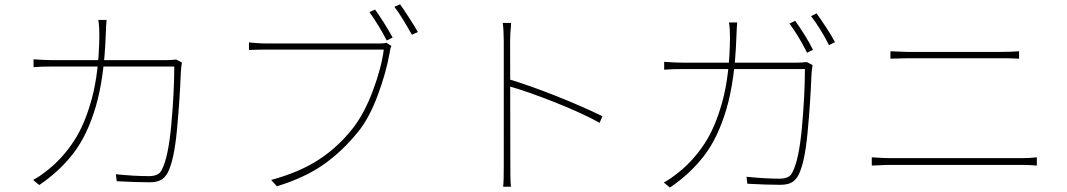

<svg xmlns="http://www.w3.org/2000/svg" viewBox="-20 -845 4923 886"><path d="M467.8 -681.6Q460.9 -485.4 421.9 -353Q382.8 -220.7 318.4 -137.2Q253.9 -53.7 161.1 8.8L132.8 -14.6Q160.2 -28.3 204.1 -63.5Q269.5 -116.2 320.3 -192.9Q371.1 -269.5 403.8 -390.1Q436.5 -510.7 438.5 -680.7Q438.5 -698.2 437.5 -717.8Q436.5 -737.3 433.6 -752.9H471.7Q469.7 -734.4 467.8 -681.6ZM814.5 -512.7Q809.6 -382.8 796.4 -243.7Q783.2 -104.5 753.9 -47.9Q740.2 -23.4 721.2 -13.7Q702.1 -3.9 669.9 -3.9Q608.4 -3.9 518.6 -8.8L514.6 -41Q599.6 -32.2 668 -32.2Q688.5 -32.2 703.6 -38.6Q718.8 -44.9 726.6 -61.5Q756.8 -119.1 770.5 -270Q784.2 -420.9 784.2 -538.1H231.4Q163.1 -538.1 134.8 -535.2V-571.3Q189.5 -567.4 230.5 -567.4H743.2Q763.7 -567.4 793 -570.3L819.3 -556.6Q816.4 -537.1 814.5 -512.7Z M1792 -671.9 1764.6 -658.2Q1750 -687.5 1726.1 -726.6Q1702.1 -765.6 1684.6 -789.1L1710.9 -800.8Q1727.5 -778.3 1752 -739.3Q1776.4 -700.2 1792 -671.9ZM1908.2 -697.3 1880.9 -684.6Q1828.1 -778.3 1799.8 -813.5L1826.2 -825.2Q1842.8 -801.8 1867.2 -764.2Q1891.6 -726.6 1908.2 -697.3ZM1779.3 -608.4 1778.3 -602.5Q1761.7 -508.8 1723.1 -405.3Q1684.6 -301.8 1633.8 -238.3Q1560.5 -147.5 1474.1 -86.4Q1387.7 -25.4 1257.8 14.6L1231.4 -14.6Q1364.3 -50.8 1453.6 -109.9Q1543 -168.9 1610.4 -255.9Q1662.1 -323.2 1701.2 -427.7Q1740.2 -532.2 1751 -616.2H1207Q1177.7 -616.2 1128.9 -614.3V-649.4Q1147.5 -647.5 1166.5 -646Q1185.5 -644.5 1208 -644.5H1735.4Q1752.9 -644.5 1763.7 -647.5L1786.1 -632.8Q1781.2 -624 1779.3 -608.4Z M2304.7 -653.3Q2304.7 -706.1 2299.8 -739.3H2338.9Q2337.9 -735.4 2337.9 -724.6Q2334 -692.4 2334 -653.3L2335 -79.1Q2335 -52.7 2335.4 -26.4Q2335.9 0 2337.9 16.6H2301.8Q2303.7 0 2304.2 -26.4Q2304.7 -52.7 2304.7 -79.1ZM2759.8 -308.6 2747.1 -278.3Q2668 -322.3 2541.5 -372.6Q2415 -422.9 2328.1 -447.3V-479.5Q2424.8 -450.2 2547.9 -401.4Q2670.9 -352.5 2759.8 -308.6Z M3731.4 -615.2 3704.1 -601.6 3696.3 -617.2Q3681.6 -646.5 3661.1 -679.7Q3640.6 -712.9 3623 -736.3L3649.4 -749Q3669.9 -720.7 3693.4 -683.1Q3716.8 -645.5 3731.4 -615.2ZM3833 -650.4 3805.7 -636.7Q3764.6 -716.8 3722.7 -770.5L3748 -783.2Q3768.6 -754.9 3793.9 -716.3Q3819.3 -677.7 3833 -650.4ZM3377.9 -669.9Q3371.1 -473.6 3332 -341.3Q3293 -209 3228.5 -125.5Q3164.1 -42 3071.3 20.5L3043 -2.9Q3070.3 -16.6 3114.3 -51.8Q3179.7 -104.5 3230.5 -181.2Q3281.2 -257.8 3314 -378.4Q3346.7 -499 3348.6 -668.9Q3348.6 -686.5 3347.7 -706.1Q3346.7 -725.6 3343.8 -741.2H3381.8Q3379.9 -722.7 3377.9 -669.9ZM3724.6 -501Q3719.7 -371.1 3706.5 -231.9Q3693.4 -92.8 3664.1 -36.1Q3650.4 -11.7 3631.3 -2Q3612.3 7.8 3580.1 7.8Q3518.6 7.8 3428.7 2.9L3424.8 -29.3Q3509.8 -20.5 3578.1 -20.5Q3598.6 -20.5 3613.8 -26.9Q3628.9 -33.2 3636.7 -49.8Q3667 -107.4 3680.7 -258.3Q3694.3 -409.2 3694.3 -526.4H3141.6Q3073.2 -526.4 3044.9 -523.4V-559.6Q3099.6 -555.7 3140.6 -555.7H3653.3Q3673.8 -555.7 3703.1 -558.6L3729.5 -544.9Q3726.6 -525.4 3724.6 -501Z M4114.3 -607.4Q4147.5 -605.5 4166 -605.5H4598.6Q4644.5 -605.5 4682.6 -608.4V-574.2Q4674.8 -575.2 4658.2 -575.2Q4639.6 -576.2 4598.6 -576.2H4166Q4141.6 -576.2 4088.9 -574.2V-608.4Q4101.6 -608.4 4114.3 -607.4ZM4085 -115.2H4694.3Q4733.4 -115.2 4764.6 -119.1V-81.1Q4729.5 -84 4694.3 -84H4085Q4065.4 -84 4030.3 -82L4002.9 -81.1V-119.1Q4059.6 -115.2 4085 -115.2Z"/></svg>

Font: Min Sans VF VF
Style: Regular
Weight: 400
Designer: Jinseong-Kim, NotoSansCJK, Nunito
Foundry: Jinseong-Kim
Version: Version 1.420;Glyphs 3.1.2 (3151)